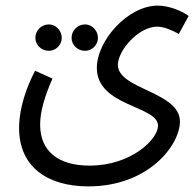

<svg xmlns="http://www.w3.org/2000/svg" viewBox="-20 -434 692 684"><path d="M48 22C48 159 147 230 295 230C510 230 621 82 621 -1C621 -108 400 -115 400 -203C400 -254 473 -339 540 -339C566 -339 595 -325 617 -313L652 -377C632 -393 584 -414 542 -414C436 -414 325 -290 325 -192C325 -54 543 -58 543 14C543 61 449 156 299 156C189 156 123 106 123 10C123 -37 139 -91 167 -154L105 -182C56 -87 48 -17 48 22ZM283 -253C308 -253 329 -274 329 -299C329 -325 308 -347 283 -347C256 -347 235 -325 235 -299C235 -274 256 -253 283 -253ZM154 -253C179 -253 200 -274 200 -299C200 -325 179 -347 154 -347C127 -347 106 -325 106 -299C106 -274 127 -253 154 -253Z"/></svg>

Font: Noto Sans Arabic ExtCond
Style: Regular
Weight: 400
Width: 2
Designer: Monotype Design Team, Nadine Chahine, Nizar Qandah and Khaled Hosny
Foundry: Monotype Imaging Inc.
Version: Version 2.012